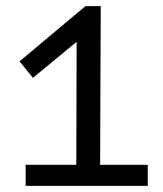

<svg xmlns="http://www.w3.org/2000/svg" viewBox="-20 -609 534 629"><path d="M260 -589H310L308 -69H464V0H64V-69H230L231 -472L88 -354L44 -408Z"/></svg>

Font: Podkova
Style: Regular
Weight: 400
Designer: Ilya Yudin
Foundry: Cyreal (www.cyreal.org)
Version: Version 2.103